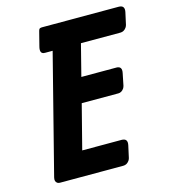

<svg xmlns="http://www.w3.org/2000/svg" viewBox="-106 -792 774 877"><g transform="rotate(-15 280.5 -353.5)"><path d="M288.6 -441.4H455.1Q481.9 -440.9 475.6 -410.2L463.9 -352.5Q462.4 -346.7 459 -340.8Q448.2 -325.2 432.6 -325.2H259.3L205.6 -116.2H392.6Q421.4 -115.7 415 -85L402.3 -27.3Q400.9 -21.5 397 -15.6Q385.7 0 369.1 0H69.3Q63 0 57.6 -2.9Q44.9 -11.2 49.8 -30.3L192.9 -590.8H158.2Q154.3 -590.8 150.9 -591.3Q131.3 -594.7 139.6 -626L155.3 -687.5Q157.2 -696.3 159.9 -701.7Q162.6 -707 174.8 -707H537.1Q565.9 -706.5 559.6 -675.8L546.9 -618.2Q545.4 -612.3 541.5 -606.4Q530.3 -590.8 513.7 -590.8H326.7Z"/></g></svg>

Font: Allan
Style: Bold
Weight: 500
Italic angle: -14.3°
Version: Version 1.002